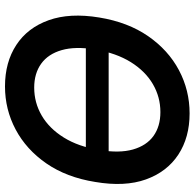

<svg xmlns="http://www.w3.org/2000/svg" viewBox="-25 -752 787 777"><g transform="rotate(90 368.5 -363.5)"><path d="M626 -409.7 618.2 -317.4H140.1L147.5 -409.7ZM329.6 9.8Q231.9 9.8 162.1 -35.9Q92.3 -81.5 61.8 -167Q31.2 -252.4 50.8 -371.6Q69.8 -487.8 126.2 -569.3Q182.6 -650.9 263.9 -694.1Q345.2 -737.3 439 -737.3Q536.1 -737.3 605.7 -691.7Q675.3 -646 706.1 -560.5Q736.8 -475.1 716.3 -355Q697.8 -239.3 641.4 -157.7Q585 -76.2 503.9 -33.2Q422.9 9.8 329.6 9.8ZM334.5 -108.4Q395.5 -108.4 447.8 -138.9Q500 -169.4 536.6 -228.3Q573.2 -287.1 586.9 -371.6Q600.6 -452.6 585 -507.8Q569.3 -563 530.3 -591.1Q491.2 -619.1 433.6 -619.1Q372.6 -619.1 320.3 -588.6Q268.1 -558.1 231.4 -499.3Q194.8 -440.4 180.2 -355Q167 -274.4 182.9 -219.5Q198.7 -164.6 238 -136.5Q277.3 -108.4 334.5 -108.4Z"/></g></svg>

Font: Inter Tight SemiBold
Style: Italic
Weight: 600
Italic angle: -9.39999°
Designer: Rasmus Andersson
Foundry: rsms
Version: Version 3.004